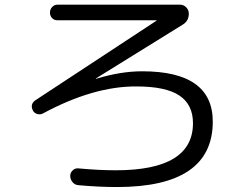

<svg xmlns="http://www.w3.org/2000/svg" viewBox="-20 -752 1040 805"><path d="M160.2 -276.4Q149.4 -270.5 136.7 -273.9Q124 -277.3 118.2 -288.1Q104.5 -315.4 128.9 -332L635.7 -665Q636.7 -665 636.7 -666L635.7 -667H220.7Q207 -667 198.2 -676.3Q189.5 -685.5 189.5 -699.2Q189.5 -712.9 198.7 -722.7Q208 -732.4 220.7 -732.4H735.4Q749 -732.4 759.8 -722.2Q770.5 -711.9 771.5 -698.2Q773.4 -664.1 744.1 -647.5L381.8 -422.9V-421.9H383.8Q486.3 -453.1 576.2 -453.1Q872.1 -453.1 872.1 -242.2Q872.1 32.2 470.7 32.2Q394.5 32.2 308.6 24.4Q293.9 23.4 284.2 11.7Q274.4 0 274.4 -14.6Q274.4 -28.3 285.2 -38.1Q295.9 -47.9 309.6 -45.9Q394.5 -38.1 465.8 -38.1Q789.1 -38.1 789.1 -235.4Q789.1 -313.5 731.9 -351.6Q674.8 -389.6 551.8 -389.6Q372.1 -390.6 160.2 -276.4Z"/></svg>

Font: Rounded-X Mgen+ 1mn regular
Style: Regular
Weight: 400
Designer: [Source Han Sans]
Ryoko NISHIZUKA  (kana & ideographs); Paul D. Hunt (Latin, Greek & Cyrillic); Wenlong ZHANG  (bopomofo
Version: Version 1.059.20150602